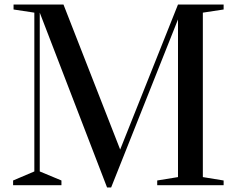

<svg xmlns="http://www.w3.org/2000/svg" viewBox="-20 -820 1048 850"><path d="M132 -61V-764L40 -778V-800H261L512 -158L768 -800H970V-778L878 -764V-36L970 -21V0H676V-21L768 -36V-734L472 10H454L156 -764V-61L252 -21V0H38V-21Z"/></svg>

Font: Prata
Style: Regular
Weight: 400
Designer: Cyreal (www.cyreal.org)
Foundry: Cyreal (www.cyreal.org)
Version: Version 1.010